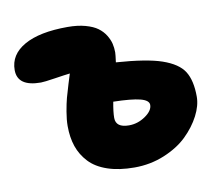

<svg xmlns="http://www.w3.org/2000/svg" viewBox="-65 -609 792 698"><g transform="rotate(-10 330.5 -260.5)"><path d="M377.9 12.2Q320.8 12.2 278.6 -2.2Q236.3 -16.6 211.7 -43Q187 -69.3 175.5 -102.8Q164.1 -136.2 164.1 -178.2Q164.1 -201.7 169.2 -231.2Q174.3 -260.7 179.4 -279.8Q184.6 -298.8 193.8 -328.9Q203.1 -358.9 205.1 -365.2Q187.5 -363.3 147.9 -357.2Q108.4 -351.1 96.2 -351.1Q9.8 -351.1 9.8 -412.1Q9.8 -469.2 66.2 -501.2Q122.6 -533.2 226.1 -533.2Q263.2 -533.2 291.5 -525.4Q319.8 -517.6 336.4 -505.4Q353 -493.2 363.3 -476.6Q373.5 -460 377.2 -444.6Q380.9 -429.2 380.9 -412.1Q380.9 -404.3 377 -376Q489.3 -368.2 544.9 -349.1Q603 -329.1 624 -295.4Q645 -261.7 645 -202.1Q645 -169.4 626 -132.6Q606.9 -95.7 573.7 -63.2Q540.5 -30.8 488.8 -9.3Q437 12.2 377.9 12.2ZM335.9 -178.2Q335.9 -142.1 384.8 -142.1Q417 -142.1 445.1 -161.4Q473.1 -180.7 473.1 -202.1Q473.1 -219.2 441.7 -227.3Q410.2 -235.4 342.8 -236.8Q335.9 -200.2 335.9 -178.2Z"/></g></svg>

Font: Shantell Sans Normal
Style: Regular
Weight: 800
Designer: Stephen Nixon, Anya Danilova, Shantell Martin
Foundry: Arrow Type
Version: Version 1.006;[559af2be0]